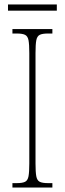

<svg xmlns="http://www.w3.org/2000/svg" viewBox="-20 -845 293 865"><path d="M36 0V-20H56Q81 -20 93 -26Q105 -32 108.5 -51Q112 -70 112 -108V-606Q112 -645 108.5 -663.5Q105 -682 93 -688Q81 -694 56 -694H36V-714H216V-694H196Q171 -694 159 -688Q147 -682 143.5 -663.5Q140 -645 140 -606V-108Q140 -70 143.5 -51Q147 -32 159 -26Q171 -20 196 -20H216V0ZM16 -797V-825H236V-797Z"/></svg>

Font: Noto Serif Tamil ExtraCondensed Thin
Style: Italic
Weight: 100
Width: 2
Italic angle: -12°
Designer: Indian Type Foundry, Tom Grace, and the Monotype Design Team
Foundry: Monotype Imaging Inc.
Version: Version 2.003; ttfautohint (v1.8.4.7-5d5b)